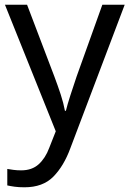

<svg xmlns="http://www.w3.org/2000/svg" viewBox="-20 -556 550 816"><path d="M1 -536H95L211 -231Q226 -191 238 -154.5Q250 -118 256 -85H260Q266 -110 279 -150.5Q292 -191 306 -232L415 -536H510L279 74Q251 150 206.5 195Q162 240 84 240Q60 240 42 237.5Q24 235 11 232V162Q22 164 37.5 166Q53 168 70 168Q116 168 144.5 142Q173 116 189 73L217 2Z"/></svg>

Font: Noto Sans Tamil Supplement
Style: Regular
Weight: 400
Designer: Ek Type
Foundry: Ek Type
Version: Version 2.001; ttfautohint (v1.8.4.7-5d5b)